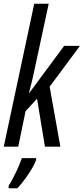

<svg xmlns="http://www.w3.org/2000/svg" viewBox="-20 -780 445 1021"><path d="M0 0H77L116 -189L177 -255L219 0H301L244 -319L405 -536H321L136 -286H134Q143 -319 149.5 -346Q156 -373 160 -393L239 -760H162ZM26 221H72Q97 196 129 149Q161 102 172 71V61H96Q86 92 64.5 137Q43 182 26 207Z"/></svg>

Font: Noto Sans UI Condensed
Style: Italic
Weight: 400
Width: 3
Italic angle: -12°
Designer: Monotype Design Team
Foundry: Monotype Imaging Inc.
Version: Version 1.901